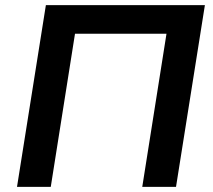

<svg xmlns="http://www.w3.org/2000/svg" viewBox="-20 -725 827 745"><path d="M46 0 158 -705H775L663 0H532L626 -594H271L177 0Z"/></svg>

Font: Nunito Sans 10pt
Style: Bold Italic
Weight: 700
Italic angle: -9°
Designer: Vernon Adams
Foundry: Vernon Adams
Version: Version 3.101;gftools[0.9.27]